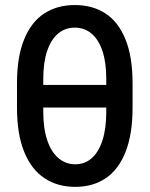

<svg xmlns="http://www.w3.org/2000/svg" viewBox="-20 -726 590 756"><path d="M276.4 9.8Q206.5 9.8 155 -24.4Q103.5 -58.6 75.2 -128.2Q46.9 -197.8 46.9 -301.8V-398.4Q46.9 -502 75 -570.8Q103 -639.6 154.1 -672.9Q205.1 -706.1 274.4 -706.1Q344.7 -706.1 395.5 -672.9Q446.3 -639.6 474.1 -570.8Q502 -502 502 -398.4V-301.8Q502 -197.8 474.4 -127.9Q446.8 -58.1 396.2 -24.2Q345.7 9.8 276.4 9.8ZM274.4 -617.2Q236.8 -617.2 209 -594Q181.2 -570.8 165.8 -525.6Q150.4 -480.5 150.4 -416V-391.6H398.4V-416Q398.4 -481 383.1 -526.1Q367.7 -571.3 339.8 -594.2Q312 -617.2 274.4 -617.2ZM276.4 -79.1Q313.5 -79.1 340.8 -102.8Q368.2 -126.5 383.3 -172.9Q398.4 -219.2 398.4 -285.2V-302.7H150.4V-285.2Q150.4 -220.2 166 -173.8Q181.6 -127.4 210.2 -103.3Q238.8 -79.1 276.4 -79.1Z"/></svg>

Font: Pretendard JP Medium
Style: Regular
Weight: 500
Designer: Base glyphs from Inter by Rasmus Andersson; Hangeul glyphs from Noto Sans CJK(Source Han Sans) by Jang Soo-young and Kan
Foundry: Kil Hyung-jin
Version: Version 1.309